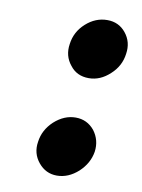

<svg xmlns="http://www.w3.org/2000/svg" viewBox="-64 -546 439 594"><g transform="rotate(10 155.0 -249.5)"><path d="M200 -313Q236 -313 266 -341Q296 -368 301 -407Q307 -445 284 -473Q262 -500 226 -500Q189 -500 159 -473Q129 -446 124 -407Q118 -369 141 -341Q162 -313 200 -313ZM155 1Q191 1 222 -27Q252 -55 258 -92Q263 -129 241 -158Q218 -186 182 -186Q146 -186 115 -158Q85 -130 80 -92Q74 -55 97 -27Q120 1 155 1Z"/></g></svg>

Font: Unageo
Style: ExtraBold-Italic
Weight: 800
Designer: Richard Sepsi
Foundry: Richard Sepsi
Version: Version 2.000